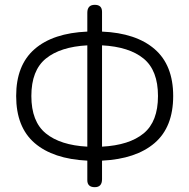

<svg xmlns="http://www.w3.org/2000/svg" viewBox="-20 -748 784 796"><path d="M373 28Q342 28 342 -1V-82Q200 -89 123.5 -155Q47 -221 47 -350Q47 -478 123.5 -544.5Q200 -611 342 -617V-695Q342 -728 373 -728Q403 -728 403 -699V-617Q544 -611 621 -544.5Q698 -478 698 -350Q698 -221 621 -155Q544 -89 403 -82V-5Q403 28 373 28ZM342 -140V-560Q230 -554 170 -505Q110 -456 110 -350Q110 -244 170 -195Q230 -146 342 -140ZM403 -140Q516 -146 575.5 -195Q635 -244 635 -350Q635 -456 575.5 -505Q516 -554 403 -560Z"/></svg>

Font: Zen Maru Gothic
Style: Regular
Weight: 400
Designer: Yoshimichi Ohira
Foundry: Positype
Version: Version 1.002